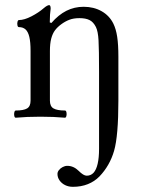

<svg xmlns="http://www.w3.org/2000/svg" viewBox="-20 -451 552 742"><path d="M53.2 -346.2Q48.8 -346.2 47.4 -353Q45.9 -359.9 47.6 -366.7Q49.3 -373.5 53.2 -373.5Q73.7 -373.5 101.6 -387.9Q129.4 -402.3 148.4 -418.9Q155.8 -425.3 161.1 -428.2Q166.5 -431.2 169.9 -431.2Q172.9 -431.2 174.3 -427.7Q175.8 -424.3 175.8 -417.5Q174.3 -406.7 173.3 -394.5Q172.4 -382.3 172.4 -364.3L178.7 -362.3Q206.1 -394 236.8 -409.4Q267.6 -424.8 303.2 -424.8Q342.3 -424.8 372.6 -407.7Q402.8 -390.6 418 -359.9Q428.2 -339.4 432.9 -308.8Q437.5 -278.3 437.5 -231.9V-81.5H362.8V-172.9Q362.8 -259.8 360.8 -294.9Q358.9 -330.1 350.6 -346.7Q340.8 -366.2 325.9 -373.5Q311 -380.9 287.1 -380.9Q264.2 -380.9 247.8 -374.5Q231.4 -368.2 216.3 -356.9Q201.7 -346.2 192.4 -333.7Q183.1 -321.3 178 -302Q172.9 -282.7 172.9 -253.9V-81.5H98.1V-254.4Q98.1 -288.6 93.3 -308.6Q88.4 -328.6 78.6 -337.4Q68.8 -346.2 53.2 -346.2ZM41 -23.9Q71.3 -23.9 84.7 -32Q98.1 -40 98.1 -62V-98.1H172.9V-62Q172.9 -40 186.8 -32Q200.7 -23.9 231 -23.9Q235.4 -23.9 236.8 -16.8Q238.3 -9.8 236.6 -2.9Q234.9 3.9 231 3.9Q188.5 0 136.2 0Q83.5 0 41 3.9Q36.6 3.9 35.2 -3.2Q33.7 -10.3 35.4 -17.1Q37.1 -23.9 41 -23.9ZM202.1 221.2Q202.1 213.4 207.8 206.3Q213.4 199.2 222.2 194.6Q231 189.9 240.2 189.9Q264.2 189.9 283.7 209Q302.7 228 314.9 228Q331.1 228 341.6 216.6Q352.1 205.1 357.4 181.9Q362.8 158.7 362.8 124V-106H437.5V-62Q437.5 6.3 433.3 54.7Q429.2 103 420.9 131.8Q412.6 160.6 398.4 185.3Q384.3 210 364.7 230.5Q345.2 250.5 319.3 260.7Q293.5 271 261.7 271Q245.1 271 231.7 264.4Q218.3 257.8 210.2 246.3Q202.1 234.9 202.1 221.2Z"/></svg>

Font: Junicode Two Beta VF
Style: Regular
Weight: 400
Designer: Peter S. Baker
Foundry: Briery Creek Software
Version: Version 1.031 beta; ttfautohint (v1.8.1.43-b0c9)